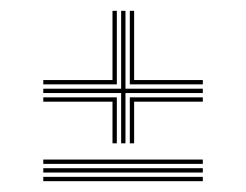

<svg xmlns="http://www.w3.org/2000/svg" viewBox="-20 -565 455 355"><path d="M204 -300V-393H60V-401H204V-545H212V-401H355V-393H212V-300ZM188 -300V-377H60V-385H196V-300ZM60 -409V-417H188V-545H196V-409ZM220 -300V-385H355V-377H228V-300ZM220 -409V-545H228V-417H355V-409ZM60 -262V-270H355V-262ZM60 -246V-254H355V-246ZM60 -230V-238H355V-230Z"/></svg>

Font: Big Shoulders Inline Text SC Thin
Style: Regular
Weight: 100
Designer: Patric King
Foundry: XO Type Co
Version: Version 2.002